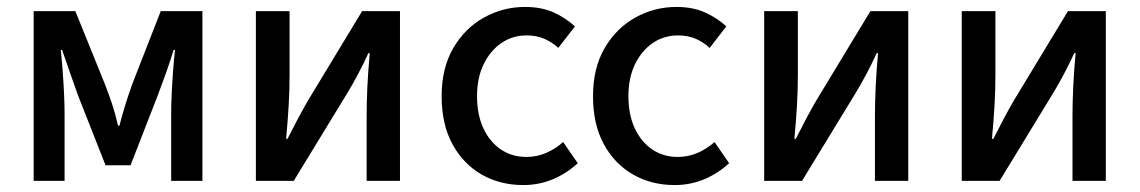

<svg xmlns="http://www.w3.org/2000/svg" viewBox="-20 -521 3282 553"><path d="M77 0V-489H197L282 -279Q293 -251 302.5 -222.5Q312 -194 320 -159H324Q333 -194 342 -222.5Q351 -251 361 -279L443 -489H563V0H473V-195Q473 -218 474.5 -250.5Q476 -283 478.5 -316.5Q481 -350 484 -377H480Q470 -344 458 -310.5Q446 -277 435 -248L356 -45H284L204 -248Q194 -277 182 -310.5Q170 -344 159 -377H155Q158 -350 160.5 -316.5Q163 -283 164.5 -250.5Q166 -218 166 -195V0Z M717 0V-489H814V-303Q814 -263 811.5 -218.5Q809 -174 804 -121H808Q822 -149 838.5 -180Q855 -211 868 -233L1023 -489H1132V0H1036V-186Q1036 -224 1038 -269Q1040 -314 1045 -368H1041Q1028 -339 1011.5 -308Q995 -277 981 -254L826 0Z M1487 12Q1420 12 1367 -18.5Q1314 -49 1283 -106Q1252 -163 1252 -244Q1252 -325 1285.5 -382.5Q1319 -440 1374 -470.5Q1429 -501 1492 -501Q1540 -501 1575 -485Q1610 -469 1636 -445L1588 -383Q1571 -399 1548.5 -409Q1526 -419 1497 -419Q1456 -419 1424 -397Q1392 -375 1373 -336Q1354 -297 1354 -244Q1354 -191 1372 -152Q1390 -113 1422 -91Q1454 -69 1496 -69Q1527 -69 1554 -81Q1581 -93 1602 -112L1644 -51Q1613 -22 1573 -5Q1533 12 1487 12Z M1923 12Q1856 12 1803 -18.5Q1750 -49 1719 -106Q1688 -163 1688 -244Q1688 -325 1721.5 -382.5Q1755 -440 1810 -470.5Q1865 -501 1928 -501Q1976 -501 2011 -485Q2046 -469 2072 -445L2024 -383Q2007 -399 1984.5 -409Q1962 -419 1933 -419Q1892 -419 1860 -397Q1828 -375 1809 -336Q1790 -297 1790 -244Q1790 -191 1808 -152Q1826 -113 1858 -91Q1890 -69 1932 -69Q1963 -69 1990 -81Q2017 -93 2038 -112L2080 -51Q2049 -22 2009 -5Q1969 12 1923 12Z M2181 0V-489H2278V-303Q2278 -263 2275.5 -218.5Q2273 -174 2268 -121H2272Q2286 -149 2302.5 -180Q2319 -211 2332 -233L2487 -489H2596V0H2500V-186Q2500 -224 2502 -269Q2504 -314 2509 -368H2505Q2492 -339 2475.5 -308Q2459 -277 2445 -254L2290 0Z M2750 0V-489H2847V-303Q2847 -263 2844.5 -218.5Q2842 -174 2837 -121H2841Q2855 -149 2871.5 -180Q2888 -211 2901 -233L3056 -489H3165V0H3069V-186Q3069 -224 3071 -269Q3073 -314 3078 -368H3074Q3061 -339 3044.5 -308Q3028 -277 3014 -254L2859 0Z"/></svg>

Font: Source Sans 3 Medium
Style: Regular
Weight: 500
Designer: Paul D. Hunt
Foundry: Adobe
Version: Version 3.052;hotconv 1.1.0;makeotfexe 2.6.0